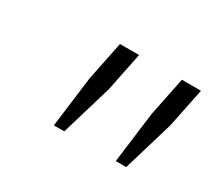

<svg xmlns="http://www.w3.org/2000/svg" viewBox="-64 -835 511 462"><g transform="rotate(30 191.5 -604.5)"><path d="M118 -480 136 -621 158 -729H211L189 -621L147 -480ZM290 -480 308 -621 330 -729H383L361 -621L319 -480Z"/></g></svg>

Font: Mona Sans ExtraLight Light
Style: Italic
Weight: 300
Italic angle: -11.6951°
Version: Version 2.000